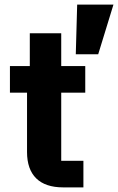

<svg xmlns="http://www.w3.org/2000/svg" viewBox="-20 -811 511 831"><path d="M405 -576 471 -791H314L308 -576ZM253 0H341V-115H245V-410H349V-525H245V-667H109V-525H23V-410H97V-153C97 -53 151 0 253 0Z"/></svg>

Font: Braiins Sans
Style: Bold
Weight: 700
Designer: Mike Abbink, Paul van der Laan, Pieter van Rosmalen, Jiri Chlebus, Lubos Buracinsky
Foundry: Bold Monday, Sudetype
Version: Version 1.000;hotconv 1.0.109;makeotfexe 2.5.65596